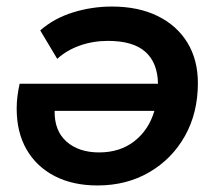

<svg xmlns="http://www.w3.org/2000/svg" viewBox="-20 -560 659 587"><path d="M278 7Q203 7 147.5 -21.5Q92 -50 61.5 -102.5Q31 -155 31 -228Q31 -248 33.5 -267Q36 -286 40 -304H463Q462 -368 424.5 -401.5Q387 -435 310 -435Q264 -435 223.5 -420.5Q183 -406 155 -380L103 -467Q145 -504 203 -522Q261 -540 322 -540Q403 -540 462 -511Q521 -482 553 -429.5Q585 -377 585 -306Q585 -215 545.5 -144.5Q506 -74 436.5 -33.5Q367 7 278 7ZM452 -221H147Q146 -160 183.5 -127Q221 -94 283 -94Q347 -94 391 -128.5Q435 -163 452 -221Z"/></svg>

Font: Montserrat SemiBold
Style: Italic
Weight: 600
Italic angle: -11.3°
Designer: Julieta Ulanovsky
Foundry: Julieta Ulanovsky
Version: Version 9.000; ttfautohint (v1.8.4.7-5d5b)